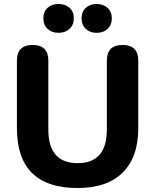

<svg xmlns="http://www.w3.org/2000/svg" viewBox="-20 -936 780 965"><path d="M370 9Q65 9 65 -292V-631Q65 -710 144 -710Q223 -710 223 -631V-285Q223 -116 370 -116Q517 -116 517 -285V-631Q517 -710 596 -710Q675 -710 675 -631V-292Q675 -146 596.5 -68.5Q518 9 370 9ZM466 -771Q432 -771 411 -791Q390 -811 390 -844Q390 -877 411 -896.5Q432 -916 466 -916Q499 -916 520.5 -896.5Q542 -877 542 -844Q542 -811 521 -791Q500 -771 466 -771ZM274 -771Q240 -771 219 -791Q198 -811 198 -844Q198 -877 219 -896.5Q240 -916 274 -916Q308 -916 329.5 -896.5Q351 -877 351 -844Q351 -811 329.5 -791Q308 -771 274 -771Z"/></svg>

Font: Nunito VF Beta Light
Style: Regular
Weight: 300
Designer: Vernon Adams
Foundry: newtypography
Version: Version 3.001